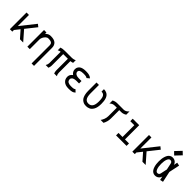

<svg xmlns="http://www.w3.org/2000/svg" viewBox="326 -2326 4073 4073"><g transform="rotate(45 2362.0 -290.0)"><path d="M141.6 0H68.4V-500H141.6V-166.5L408.2 -502L465.8 -456.1L276.9 -218.8L468.3 0H371.1L230.5 -160.2L141.6 -48.8Z M666.5 0H593.3V-500H666.5V-458Q718.3 -512.2 782.7 -512.2H792.5Q890.1 -512.2 935.8 -469.7Q981.4 -427.2 981.4 -351.1V188H908.2V-351.1Q908.2 -372.6 903.6 -387.5Q898.9 -402.3 886.7 -414.6Q874.5 -426.8 851.1 -432.9Q827.6 -439 792.5 -439H782.7Q752.9 -439 725.1 -412.4Q697.3 -385.7 681.9 -351.8Q666.5 -317.9 666.5 -291.5Z M1103 -482.9Q1148.9 -500 1217.3 -500H1407.7Q1487.8 -500 1522 -524.9V-443.4Q1491.7 -432.6 1455.6 -429.2V-82Q1455.6 -37.1 1478.5 0H1397.5Q1382.3 -41 1382.3 -82V-426.8H1242.7V-82Q1242.7 -43 1225.1 0H1143.6Q1169.4 -43.5 1169.4 -82V-423.8Q1128.4 -418.5 1103 -401.4Z M1950.7 -416Q1927.7 -439 1854 -439H1832.5Q1716.3 -439 1716.3 -373Q1716.3 -363.3 1720 -353.5Q1723.6 -343.8 1732.4 -333.3Q1741.2 -322.8 1754.4 -314.9Q1767.6 -307.1 1788.3 -302Q1809.1 -296.9 1834.5 -296.9H1920.4V-223.6H1834.5Q1798.8 -222.2 1773.2 -213.4Q1747.6 -204.6 1736.3 -192.4Q1725.1 -180.2 1720.7 -170.9Q1716.3 -161.6 1716.3 -154.8V-146.5Q1716.3 -122.1 1726.6 -104.5Q1736.8 -86.9 1754.6 -77.9Q1772.5 -68.8 1791.5 -64.9Q1810.5 -61 1832.5 -61H1854Q1897.5 -61 1918.2 -66.4Q1939 -71.8 1951.2 -85.4L2004.9 -35.6Q1979.5 -7.8 1944.6 2.2Q1909.7 12.2 1854 12.2H1832.5Q1743.2 12.2 1693.1 -32Q1643.1 -76.2 1643.1 -146.5V-154.8Q1643.1 -163.6 1645.3 -174.1Q1647.5 -184.6 1653.1 -199.7Q1658.7 -214.8 1672.1 -231Q1685.5 -247.1 1704.6 -260.3Q1674.8 -281.2 1658.9 -310.8Q1643.1 -340.3 1643.1 -373Q1643.1 -391.6 1647.2 -408.9Q1651.4 -426.3 1664.1 -445.8Q1676.8 -465.3 1696.8 -479.5Q1716.8 -493.7 1752 -502.9Q1787.1 -512.2 1832.5 -512.2H1854Q1959 -512.2 2002 -468.3Q2002.9 -467.3 2004.9 -465.3L2007.3 -462.9Z M2562 -250.5Q2562 -196.8 2553 -153.8Q2543.9 -110.8 2527.8 -83Q2511.7 -55.2 2492.4 -35.6Q2473.1 -16.1 2449.5 -6.1Q2425.8 3.9 2405 8.1Q2384.3 12.2 2362.3 12.2Q2335.4 12.2 2311.8 7.1Q2288.1 2 2260.7 -14.9Q2233.4 -31.7 2213.9 -59.3Q2194.3 -86.9 2181.2 -136Q2168 -185.1 2168 -250.5V-500H2241.2V-250.5Q2241.2 -196.8 2249.8 -159.4Q2258.3 -122.1 2274.7 -100.8Q2291 -79.6 2312.5 -70.3Q2334 -61 2362.3 -61Q2488.8 -61 2488.8 -250.5Q2488.8 -306.2 2481.9 -343.3Q2475.1 -380.4 2460.7 -401.1Q2446.3 -421.9 2427 -430.2Q2407.7 -438.5 2379.4 -438.5V-511.7Q2422.4 -511.7 2454.8 -498.3Q2487.3 -484.9 2507.6 -461.9Q2527.8 -439 2540.3 -404.8Q2552.7 -370.6 2557.4 -333.7Q2562 -296.9 2562 -250.5Z M2792 -500H2982.4Q3018.1 -500 3048.1 -518.8Q3078.1 -537.6 3096.7 -562.5V-462.9Q3042 -426.8 2982.4 -426.8H2923.8V-174.8Q2923.8 -84.5 2877.9 0H2791Q2815.9 -32.7 2833.3 -79.8Q2850.6 -127 2850.6 -174.8V-426.8H2792Q2720.7 -426.8 2677.7 -377.9V-470.7Q2729 -500 2792 -500Z M3254.4 -500H3448.7V-73.2H3569.3V0H3254.4V-73.2H3375.5V-426.8H3254.4Z M3815.9 0H3742.7V-500H3815.9V-166.5L4082.5 -502L4140.1 -456.1L3951.2 -218.8L4142.6 0H4045.4L3904.8 -160.2L3815.9 -48.8Z M4428.7 -569.3 4359.9 -635.3 4485.4 -768.1 4554.2 -702.1ZM4527.8 -251.5 4496.1 -398.4Q4485.4 -445.8 4437.5 -445.8Q4401.4 -445.8 4379.4 -392.1Q4357.4 -338.4 4357.4 -250.5Q4357.4 -161.6 4379.4 -107.7Q4401.4 -53.7 4437.5 -53.7Q4485.4 -53.7 4495.6 -101.1ZM4602.5 -251.5 4654.8 -7.8 4583.5 7.8 4565.4 -76.7Q4552.7 -31.7 4519.3 -6.1Q4485.8 19.5 4437.5 19.5Q4403.3 19.5 4376.5 3.2Q4349.6 -13.2 4332.5 -39.6Q4315.4 -65.9 4304.2 -101.8Q4293 -137.7 4288.6 -174.3Q4284.2 -210.9 4284.2 -250.5Q4284.2 -290 4288.6 -326.4Q4293 -362.8 4304.2 -398.7Q4315.4 -434.6 4332.5 -460.7Q4349.6 -486.8 4376.5 -502.9Q4403.3 -519 4437.5 -519Q4484.9 -519 4518.1 -493.9Q4551.3 -468.8 4564.5 -425.8L4582 -507.8L4653.3 -492.2Z"/></g></svg>

Font: Anka/Coder Condensed
Style: Regular
Weight: 400
Width: 4
Monospace: yes
Version: Version 1.100